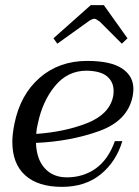

<svg xmlns="http://www.w3.org/2000/svg" viewBox="-20 -717 539 747"><path d="M203 -547 188 -568 333 -697H384L476 -568L454 -547L368 -633Q353 -644 348 -644Q338 -644 323 -633ZM120 -161Q122 -98 154 -62.5Q186 -27 240 -27Q304 -27 352.5 -61.5Q401 -96 427 -168H456Q432 -88 372 -39Q312 10 221 10Q128 10 78 -35Q28 -80 28 -165Q28 -195 36 -235Q59 -349 134.5 -414.5Q210 -480 319 -480Q411 -480 455 -450.5Q499 -421 499 -371Q499 -357 496 -342Q477 -247 365.5 -207Q254 -167 120 -161ZM422 -363Q422 -398 397 -419.5Q372 -441 317 -442Q243 -442 194 -382.5Q145 -323 127 -235Q122 -216 121 -196Q233 -204 319 -238Q405 -272 420 -341Q422 -349 422 -363Z"/></svg>

Font: Taviraj
Style: Italic
Weight: 400
Italic angle: -12°
Designer: Katatrad Team
Foundry: CadsonDemak
Version: Version 1.001